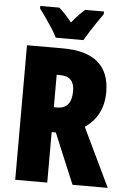

<svg xmlns="http://www.w3.org/2000/svg" viewBox="-61 -1022 672 1015"><g transform="rotate(5 275.0 -514.5)"><path d="M250 -765Q498 -765 498 -554Q498 -429 401 -362L550 -51H363L251 -319H229V-51H59V-765ZM248 -623H229V-451H247Q323 -451 323 -545Q323 -623 248 -623ZM207 -818Q199 -836 181 -864Q163 -892 143.5 -920Q124 -948 111 -964V-978H212Q227 -965 244 -947Q261 -929 280 -905Q320 -954 350 -978H449V-964Q435 -945 417 -918Q399 -891 382 -864.5Q365 -838 354 -818Z"/></g></svg>

Font: Noto Sans Tamil UI ExtraCondensed Black
Style: Regular
Weight: 900
Width: 2
Designer: Jelle Bosma - Monotype Design Team
Foundry: Monotype Imaging Inc.
Version: Version 2.004; ttfautohint (v1.8.4.7-5d5b)